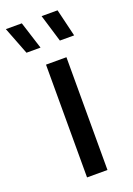

<svg xmlns="http://www.w3.org/2000/svg" viewBox="-165 -793 587 848"><g transform="rotate(-20 128.5 -369.0)"><path d="M91 0H187V-530H91ZM185 -609H252L221 -738H146ZM28 -609H94L53 -738H-22Z"/></g></svg>

Font: Chess Sans Medium
Style: Regular
Weight: 500
Designer: Wolf Bōese
Foundry: Wolf Bōese
Version: Version 7.223;Glyphs 3.3 (3306)